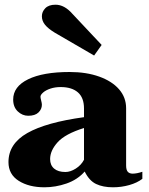

<svg xmlns="http://www.w3.org/2000/svg" viewBox="-20 -786 634 816"><path d="M213 -647Q185 -664 171.5 -680.5Q158 -697 158 -717Q158 -736 172.5 -751Q187 -766 216 -766Q254 -766 288 -727L412 -595L380 -550ZM16 -97Q16 -175 96 -220.5Q176 -266 337 -288V-325Q337 -371 311 -393.5Q285 -416 238 -416Q214 -416 194.5 -409.5Q175 -403 163.5 -393Q152 -383 152 -375Q152 -370 155 -358.5Q158 -347 158 -341Q158 -322 143.5 -308Q129 -294 100 -294Q75 -294 55.5 -312.5Q36 -331 36 -363Q36 -418 99.5 -449Q163 -480 276 -480Q347 -480 401.5 -460.5Q456 -441 486 -406.5Q516 -372 516 -326V-83Q516 -64 523 -56Q530 -48 544 -48Q561 -48 585 -56V-26Q563 -9 529.5 0.5Q496 10 460 10Q418 10 388.5 -4Q359 -18 340 -57Q309 -22 262.5 -6Q216 10 169 10Q103 10 59.5 -17.5Q16 -45 16 -97ZM337 -107V-242Q257 -217 225 -181.5Q193 -146 193 -110Q193 -84 210 -69.5Q227 -55 258 -55Q279 -55 302 -69.5Q325 -84 337 -107Z"/></svg>

Font: Taviraj
Style: Bold
Weight: 700
Designer: Katatrad Team
Foundry: CadsonDemak
Version: Version 1.001